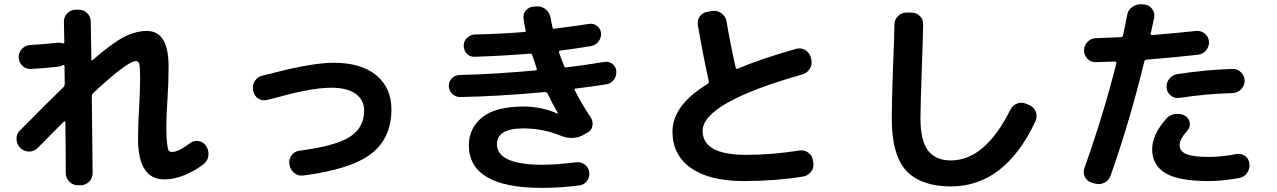

<svg xmlns="http://www.w3.org/2000/svg" viewBox="-20 -829 6040 908"><path d="M78.1 -127.9 74.2 -131.8Q58.6 -147.5 58.1 -171.9Q57.6 -196.3 74.2 -211.9Q205.1 -344.7 281.2 -418Q286.1 -422.9 286.1 -431.6Q286.1 -445.3 285.6 -473.6Q285.2 -502 285.2 -516.6Q285.2 -518.6 283.2 -520.5Q281.2 -522.5 279.3 -521.5Q270.5 -516.6 255.9 -513.7Q187.5 -505.9 127 -502.9Q102.5 -502 85.9 -518.1Q69.3 -534.2 68.4 -557.6Q67.4 -581.1 84 -598.1Q100.6 -615.2 124 -616.2Q182.6 -619.1 252 -627Q264.6 -627.9 277.3 -624Q284.2 -622.1 284.2 -628.9Q284.2 -644.5 283.2 -677.2Q282.2 -710 282.2 -726.6Q282.2 -750 298.8 -766.6Q315.4 -783.2 337.9 -783.2H351.6Q376 -783.2 392.6 -766.6Q409.2 -750 409.2 -725.6Q410.2 -638.7 412.1 -547.9Q412.1 -541 418 -544.9Q513.7 -627.9 568.4 -655.3Q623 -682.6 674.8 -682.6Q776.4 -682.6 777.3 -517.6Q777.3 -436.5 772.5 -370.1Q767.6 -301.8 766.6 -230.5Q766.6 -176.8 770 -150.4Q773.4 -124 777.8 -117.2Q782.2 -110.4 793 -110.4Q824.2 -110.4 877.9 -151.4Q895.5 -165 918 -162.1Q940.4 -159.2 953.1 -140.6Q967.8 -121.1 965.8 -95.7Q963.9 -70.3 945.3 -54.7Q902.3 -20.5 852.1 -0.5Q801.8 19.5 757.8 19.5Q632.8 19.5 632.8 -172.9Q632.8 -246.1 637.7 -314.5Q642.6 -399.4 642.6 -461.9Q642.6 -512.7 638.7 -526.4Q634.8 -540 623 -540Q582 -540 419.9 -387.7Q414.1 -381.8 414.1 -373Q416 -244.1 418 -9.8Q418 13.7 401.4 30.3Q384.8 46.9 362.3 46.9H347.7Q324.2 46.9 307.6 29.8Q291 12.7 291 -9.8Q291 -50.8 290.5 -130.9Q290 -210.9 289.1 -252Q289.1 -253.9 286.6 -254.9Q284.2 -255.9 283.2 -254.9Q248 -220.7 157.2 -127.9Q140.6 -112.3 117.2 -112.3Q93.8 -112.3 78.1 -127.9Z M1177.7 -398.4 1176.8 -404.3Q1172.9 -427.7 1186 -447.3Q1199.2 -466.8 1221.7 -471.7Q1262.7 -480.5 1289.1 -488.3Q1462.9 -532.2 1558.6 -532.2Q1687.5 -532.2 1759.3 -473.1Q1831.1 -414.1 1831.1 -311.5Q1831.1 -175.8 1735.8 -102.1Q1640.6 -28.3 1414.1 1Q1390.6 3.9 1372.1 -10.7Q1353.5 -25.4 1349.6 -47.9L1348.6 -52.7Q1344.7 -76.2 1358.9 -94.7Q1373 -113.3 1396.5 -116.2Q1567.4 -138.7 1634.8 -182.1Q1702.1 -225.6 1702.1 -305.7Q1702.1 -356.4 1662.1 -385.3Q1622.1 -414.1 1546.9 -414.1Q1457 -414.1 1300.8 -371.1Q1262.7 -361.3 1243.2 -356.4Q1220.7 -350.6 1201.7 -362.8Q1182.6 -375 1177.7 -398.4Z M2156.2 -370.1Q2133.8 -370.1 2118.2 -385.7Q2102.5 -401.4 2102.5 -423.3Q2102.5 -445.3 2118.2 -460Q2133.8 -474.6 2156.2 -474.6Q2309.6 -477.5 2512.7 -496.1Q2515.6 -496.1 2517.6 -498.5Q2519.5 -501 2518.6 -503.9Q2513.7 -517.6 2497.1 -568.4Q2496.1 -575.2 2486.3 -575.2Q2368.2 -565.4 2224.6 -560.5Q2202.1 -559.6 2187.5 -575.2Q2172.9 -590.8 2172.9 -613.3Q2172.9 -634.8 2189 -649.9Q2205.1 -665 2226.6 -666Q2340.8 -668 2460 -677.7Q2467.8 -677.7 2465.8 -686.5Q2460.9 -705.1 2456.1 -739.3Q2452.1 -762.7 2467.3 -779.8Q2482.4 -796.9 2504.9 -797.9L2519.5 -798.8Q2543.9 -799.8 2562 -783.7Q2580.1 -767.6 2584 -744.1Q2585 -737.3 2586.4 -730Q2587.9 -722.7 2589.8 -713.9Q2591.8 -705.1 2592.8 -700.2Q2594.7 -691.4 2602.5 -693.4Q2703.1 -706.1 2763.7 -715.8Q2785.2 -719.7 2802.7 -707Q2820.3 -694.3 2822.3 -672.9Q2824.2 -650.4 2810.5 -632.8Q2796.9 -615.2 2775.4 -611.3Q2708 -599.6 2629.9 -589.8Q2622.1 -587.9 2624 -580.1Q2627.9 -567.4 2647.5 -517.6Q2650.4 -508.8 2659.2 -510.7Q2732.4 -518.6 2837.9 -536.1Q2859.4 -540 2876 -526.9Q2892.6 -513.7 2894.5 -493.2Q2896.5 -470.7 2883.8 -452.6Q2871.1 -434.6 2848.6 -430.7Q2777.3 -418.9 2702.1 -410.2Q2694.3 -410.2 2698.2 -402.3Q2730.5 -337.9 2774.4 -272.5Q2786.1 -253.9 2781.2 -231.9Q2776.4 -210 2755.9 -200.2L2736.3 -189.5Q2689.5 -165 2633.8 -186.5Q2548.8 -221.7 2457 -221.7Q2330.1 -221.7 2330.1 -147.5Q2330.1 -50.8 2543 -49.8Q2612.3 -49.8 2704.1 -61.5Q2727.5 -64.5 2745.6 -50.8Q2763.7 -37.1 2766.6 -14.6Q2769.5 8.8 2755.9 26.9Q2742.2 44.9 2719.7 47.9Q2627.9 59.6 2543 59.6Q2197.3 59.6 2197.3 -142.6Q2197.3 -222.7 2260.3 -273.9Q2323.2 -325.2 2457 -325.2Q2540 -325.2 2616.2 -292H2618.2V-294.9Q2594.7 -334 2569.3 -386.7Q2566.4 -393.6 2555.7 -393.6Q2332 -373 2156.2 -370.1Z M3497.1 27.3Q3335.9 27.3 3248 -34.2Q3160.2 -95.7 3160.2 -207Q3160.2 -331.1 3327.1 -432.6Q3333 -437.5 3332 -445.3Q3308.6 -547.9 3280.3 -710Q3276.4 -733.4 3289.6 -751.5Q3302.7 -769.5 3326.2 -773.4L3349.6 -777.3Q3373 -780.3 3392.6 -765.6Q3412.1 -751 3416 -727.5Q3431.6 -632.8 3459 -509.8Q3460.9 -501 3467.8 -503.9Q3581.1 -551.8 3744.1 -597.7Q3766.6 -604.5 3787.1 -592.8Q3807.6 -581.1 3814.5 -557.6L3816.4 -547.9Q3822.3 -525.4 3810.5 -505.4Q3798.8 -485.4 3776.4 -477.5Q3303.7 -343.8 3302.7 -210Q3302.7 -96.7 3509.8 -96.7Q3631.8 -96.7 3759.8 -117.2Q3783.2 -121.1 3802.2 -107.4Q3821.3 -93.8 3824.2 -71.3L3826.2 -58.6Q3830.1 -35.2 3815.4 -16.6Q3800.8 2 3778.3 5.9Q3645.5 27.3 3497.1 27.3Z M4476.6 52.7Q4336.9 52.7 4267.1 -20.5Q4197.3 -93.8 4197.3 -269.5Q4197.3 -343.8 4203.1 -511.7Q4209 -642.6 4210 -712.9Q4210 -736.3 4227.1 -752.9Q4244.1 -769.5 4266.6 -769.5H4290Q4313.5 -769.5 4330.1 -753.4Q4346.7 -737.3 4345.7 -713.9Q4343.8 -614.3 4339.8 -516.6Q4333 -320.3 4333 -269.5Q4333 -164.1 4368.7 -117.2Q4404.3 -70.3 4476.6 -70.3Q4638.7 -70.3 4757.8 -309.6Q4768.6 -331.1 4790 -339.4Q4811.5 -347.7 4834 -337.9L4847.7 -332Q4870.1 -322.3 4878.4 -300.3Q4886.7 -278.3 4877 -255.9Q4732.4 52.7 4476.6 52.7Z M5827.1 -100.6Q5849.6 -104.5 5867.7 -91.8Q5885.7 -79.1 5888.7 -55.7Q5891.6 -31.2 5877.9 -11.2Q5864.3 8.8 5839.8 12.7Q5770.5 26.4 5696.3 27.3Q5552.7 27.3 5490.7 -10.7Q5428.7 -48.8 5428.7 -123Q5428.7 -193.4 5497.1 -269.5Q5512.7 -287.1 5539.1 -290Q5565.4 -293 5585.9 -280.3Q5603.5 -269.5 5606.4 -248Q5609.4 -226.6 5594.7 -210.9Q5558.6 -170.9 5558.6 -142.6Q5558.6 -113.3 5590.8 -100.1Q5623 -86.9 5696.3 -86.9Q5757.8 -86.9 5827.1 -100.6ZM5559.6 -366.2Q5536.1 -362.3 5517.6 -376.5Q5499 -390.6 5497.1 -414.1Q5495.1 -438.5 5509.8 -456.5Q5524.4 -474.6 5547.9 -478.5Q5688.5 -500 5808.6 -502.9Q5832 -503.9 5849.1 -486.8Q5866.2 -469.7 5866.2 -446.8Q5866.2 -423.8 5849.1 -406.7Q5832 -389.6 5808.6 -388.7Q5685.5 -385.7 5559.6 -366.2ZM5143.6 35.2Q5121.1 28.3 5110.8 8.3Q5100.6 -11.7 5108.4 -34.2Q5199.2 -289.1 5259.8 -531.2Q5260.7 -534.2 5257.8 -536.1Q5254.9 -538.1 5252 -538.1Q5192.4 -536.1 5163.1 -535.2Q5139.6 -534.2 5123 -550.8Q5106.4 -567.4 5106.4 -590.3Q5106.4 -613.3 5122.6 -630.4Q5138.7 -647.5 5162.1 -648.4Q5201.2 -649.4 5281.2 -653.3Q5289.1 -653.3 5291 -661.1Q5294.9 -677.7 5301.3 -710.9Q5307.6 -744.1 5310.5 -757.8Q5314.5 -782.2 5335 -796.4Q5355.5 -810.5 5378.9 -808.6L5391.6 -807.6Q5415 -805.7 5428.7 -786.6Q5442.4 -767.6 5438.5 -746.1Q5435.5 -732.4 5429.7 -706.5Q5423.8 -680.7 5421.9 -669.9Q5419.9 -663.1 5428.7 -663.1Q5568.4 -674.8 5634.8 -682.6Q5658.2 -685.5 5676.8 -670.9Q5695.3 -656.2 5697.3 -633.3Q5699.2 -610.4 5684.6 -591.8Q5669.9 -573.2 5647.5 -570.3Q5524.4 -556.6 5402.3 -546.9Q5394.5 -546.9 5391.6 -538.1Q5323.2 -255.9 5232.4 1Q5224.6 24.4 5202.6 35.2Q5180.7 45.9 5158.2 39.1Z"/></svg>

Font: Rounded Mgen+ 2m bold
Style: Bold
Weight: 700
Designer: [Source Han Sans]
Ryoko NISHIZUKA  (kana & ideographs); Paul D. Hunt (Latin, Greek & Cyrillic); Wenlong ZHANG  (bopomofo
Version: Version 1.059.20150602